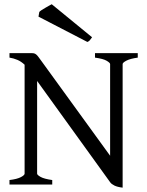

<svg xmlns="http://www.w3.org/2000/svg" viewBox="-20 -864 689 899"><path d="M24.4 0V-21Q60.5 -25.4 77.9 -34.7Q95.2 -43.9 95.2 -50.8V-561Q79.1 -576.2 61.3 -583.7Q43.5 -591.3 24.4 -594.2V-615.2H127.9Q135.3 -615.2 139.9 -614Q144.5 -612.8 149.4 -608.9Q154.3 -605 159.9 -597.4Q165.5 -589.8 174.8 -577.1L495.6 -134.8V-564Q495.6 -569.8 479.7 -579.3Q463.9 -588.9 424.8 -594.2V-615.2H625V-594.2Q589.8 -589.4 572 -580.1Q554.2 -570.8 554.2 -564V14.6Q529.8 11.7 515.9 4.9Q502 -2 496.1 -10.3L153.8 -484.9V-50.8Q153.8 -44.9 170.2 -35.6Q186.5 -26.4 224.6 -21V0ZM411.1 -689.5Q404.3 -680.2 400.6 -675.5Q397 -670.9 389.2 -667.5L160.2 -786.1L164.1 -808.1Q167.5 -812 175 -816.9Q182.6 -821.8 191.4 -826.9Q200.2 -832 208.5 -836.7Q216.8 -841.3 222.2 -844.2Z"/></svg>

Font: Gentium Unicode
Style: Regular
Weight: 400
Version: Version 1.009